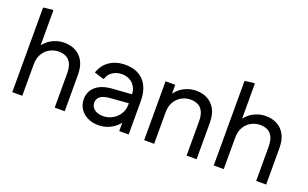

<svg xmlns="http://www.w3.org/2000/svg" viewBox="-83 -1126 2463 1535"><g transform="rotate(20 1148.0 -358.5)"><path d="M73 0V-720L155 -730L158 -722V-360L131 -375Q145 -418 175 -449Q205 -480 245.5 -497Q286 -514 332 -514Q386 -514 428.5 -491Q471 -468 495 -423Q519 -378 519 -310V0H434V-289Q434 -343 418 -374.5Q402 -406 374.5 -419Q347 -432 312 -432Q274 -432 238.5 -413.5Q203 -395 180.5 -358Q158 -321 158 -266V0Z M808 13Q756 13 715.5 -7Q675 -27 652 -62.5Q629 -98 629 -144Q629 -210 676.5 -251Q724 -292 808 -299L1001 -313V-237L825 -223Q770 -219 743.5 -199.5Q717 -180 717 -145Q717 -112 745 -90Q773 -68 817 -68Q862 -68 899 -89Q936 -110 957.5 -145Q979 -180 979 -223V-304Q979 -361 943.5 -398Q908 -435 849 -435Q803 -435 770 -412.5Q737 -390 725 -350H714L640 -374Q662 -441 717 -478Q772 -515 850 -515Q952 -515 1007.5 -454Q1063 -393 1063 -282V0H983V-146L1013 -130Q1001 -89 970.5 -56.5Q940 -24 898.5 -5.5Q857 13 808 13Z M1195 0V-501H1277V-360L1253 -375Q1267 -418 1297 -449Q1327 -480 1367.5 -497Q1408 -514 1454 -514Q1508 -514 1550.5 -491Q1593 -468 1617 -423Q1641 -378 1641 -310V0H1556V-289Q1556 -343 1540 -374.5Q1524 -406 1496.5 -419Q1469 -432 1434 -432Q1396 -432 1360.5 -413.5Q1325 -395 1302.5 -358Q1280 -321 1280 -266V0Z M1787 0V-720L1869 -730L1872 -722V-360L1845 -375Q1859 -418 1889 -449Q1919 -480 1959.5 -497Q2000 -514 2046 -514Q2100 -514 2142.5 -491Q2185 -468 2209 -423Q2233 -378 2233 -310V0H2148V-289Q2148 -343 2132 -374.5Q2116 -406 2088.5 -419Q2061 -432 2026 -432Q1988 -432 1952.5 -413.5Q1917 -395 1894.5 -358Q1872 -321 1872 -266V0Z"/></g></svg>

Font: Fustat Medium
Style: Regular
Weight: 500
Designer: Mohamed Gaber, Khaled Hosny, Laura Garcia Mut
Foundry: Kief Type Foundry, Alif Type Foundry, Hard Type Foundry
Version: Version 1.007